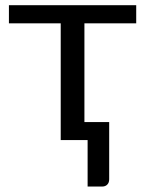

<svg xmlns="http://www.w3.org/2000/svg" viewBox="-20 -526 550 721"><path d="M297 -438.5V-67.5H390V147Q390 160 382.8 167.2Q375.5 174.5 364 174.5H309V0H208V-438.5H13.5V-506.5H491.5V-438.5Z"/></svg>

Font: Lato
Style: Regular
Weight: 400
Designer: Lukasz Dziedzic with Adam Twardoch and Botio Nikoltchev
Foundry: tyPoland Lukasz Dziedzic
Version: Version 2.015; 2015-08-06; http://www.latofonts.com/